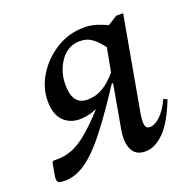

<svg xmlns="http://www.w3.org/2000/svg" viewBox="-92 -553 660 656"><g transform="rotate(-20 238.5 -225.0)"><path d="M158 -170Q121 -170 98 -194Q75 -218 75 -265Q75 -314 102.5 -358.5Q130 -403 176 -431.5Q222 -460 277 -460Q300 -460 321.5 -453.5Q343 -447 360 -438L395 -460H420L359 -119Q354 -89 357 -76Q360 -63 374 -63Q391 -63 411 -81.5Q431 -100 449 -138L462 -132Q433 -57 399.5 -23.5Q366 10 331 10Q296 10 283 -17Q270 -44 278 -89L306 -247H301Q243 -158 198.5 -101Q154 -44 115.5 -17Q77 10 38 10Q17 10 12.5 4Q8 -2 11 -19L19 -64L24 -68H39Q66 -68 92 -78Q118 -88 148.5 -113Q179 -138 221 -184Q189 -170 158 -170ZM151 -297Q151 -224 205 -224Q236 -224 262 -239.5Q288 -255 312 -284L328 -370Q310 -394 292 -407.5Q274 -421 248 -421Q204 -421 177.5 -383.5Q151 -346 151 -297Z"/></g></svg>

Font: Spectral
Style: Italic
Weight: 400
Italic angle: -10°
Designer: Jean-Baptiste Levee
Foundry: Production Type
Version: Version 2.001